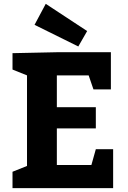

<svg xmlns="http://www.w3.org/2000/svg" viewBox="-20 -976 662 996"><path d="M477.1 -310.1H274.9V-120.1H454.1L477.1 -202.1H566.9V0H44.9V-85L120.1 -115.2V-585L44.9 -615.2V-700.2L274.9 -705.1H555.2V-512.2H464.8L439.9 -585H274.9V-419.9H477.1ZM432.1 -814.9 386.2 -734.9 159.2 -847.2 217.3 -956.1Z"/></svg>

Font: Kadwa
Style: Bold
Weight: 700
Designer: Sol Matas
Foundry: Sol Matas
Version: Version 1.001;PS 001.000;hotconv 1.0.70;makeotf.lib2.5.58329